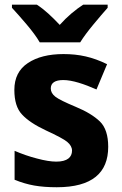

<svg xmlns="http://www.w3.org/2000/svg" viewBox="-20 -786 517 816"><path d="M439.9 -162.1C439.9 -210.4 428.2 -246.6 404.8 -269.5C380.9 -292.5 346.7 -313.5 301.8 -332C257.3 -350.6 228.5 -364.7 215.3 -375C202.1 -385.3 195.8 -397 195.8 -410.2C195.8 -434.1 214.4 -445.8 249 -445.8C287.6 -445.8 337.9 -428.7 390.1 -405.8L435.1 -513.2C372.6 -543.9 316.4 -556.2 250 -556.2C187 -556.2 136.7 -543.5 98.6 -518.1C60.1 -492.7 41 -454.6 41 -403.8C41 -357.4 51.8 -322.3 73.7 -299.3C95.2 -275.9 128.9 -253.4 174.8 -231.9C222.2 -210 252.9 -193.8 266.1 -182.6C279.3 -171.4 286.1 -159.2 286.1 -146C286.1 -118.2 266.6 -99.1 219.2 -99.1C197.3 -99.1 169.9 -103.5 137.2 -112.3C104.5 -120.6 72.8 -131.8 42 -145V-22C69.8 -10.7 97.7 -2.4 125 2.4C152.3 7.3 184.6 9.8 221.2 9.8C371.6 9.8 439.9 -51.3 439.9 -162.1ZM333.5 -766.1C300.3 -744.6 265.6 -715.8 233.9 -680.2C200.2 -715.8 169.9 -744.6 136.7 -766.1H30.8V-752.9C47.9 -734.4 68.8 -710.9 92.8 -682.6C116.7 -654.3 135.7 -628.9 148.9 -606H320.8C335 -628.9 354 -654.3 377.9 -683.1C401.9 -711.9 421.4 -734.9 437.5 -752.9V-766.1Z"/></svg>

Font: Avrile Sans
Style: Bold
Weight: 700
Designer: Monotype Design Team, Google (font), Stefan Peev (BGR Cyrillic), Cristiano Sobral (main changes)
Foundry: The Avrile Sans Project Authors
Version: Version 3.110